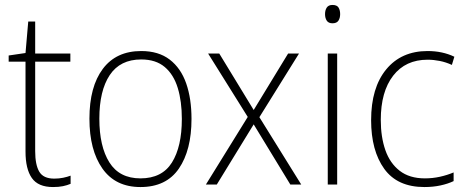

<svg xmlns="http://www.w3.org/2000/svg" viewBox="-20 -745 1881 775"><path d="M199 -24Q218 -24 235 -27.5Q252 -31 265 -36V-3Q251 3 234 6.5Q217 10 194 10Q134 10 108.5 -26.5Q83 -63 83 -133V-496H15V-521L83 -531L94 -658H122V-529H264V-496H122V-135Q122 -80 138.5 -52Q155 -24 199 -24Z M753 -265Q753 -139 702 -64.5Q651 10 547 10Q446 10 393.5 -64.5Q341 -139 341 -266Q341 -395 395 -467Q449 -539 550 -539Q620 -539 665 -504.5Q710 -470 731.5 -408.5Q753 -347 753 -265ZM381 -266Q381 -154 421.5 -89.5Q462 -25 547 -25Q634 -25 674 -89Q714 -153 714 -265Q714 -336 697.5 -390Q681 -444 645 -474.5Q609 -505 550 -505Q465 -505 423 -442Q381 -379 381 -266Z M980 -273 820 -529H865L1004 -301L1143 -529H1187L1027 -272L1196 0H1152L1004 -243L855 0H811Z M1322 -725Q1340 -725 1346.5 -714.5Q1353 -704 1353 -688Q1353 -672 1346 -661.5Q1339 -651 1322 -651Q1306 -651 1299 -661.5Q1292 -672 1292 -688Q1292 -704 1299 -714.5Q1306 -725 1322 -725ZM1341 -529V0H1303V-529Z M1693 10Q1584 10 1531 -63.5Q1478 -137 1478 -260Q1478 -391 1539 -465Q1600 -539 1706 -539Q1766 -539 1814 -516L1804 -483Q1780 -494 1755 -499Q1730 -504 1706 -504Q1617 -504 1567 -439.5Q1517 -375 1517 -261Q1517 -192 1535.5 -139Q1554 -86 1593.5 -55.5Q1633 -25 1695 -25Q1726 -25 1755.5 -31.5Q1785 -38 1811 -49V-14Q1788 -3 1758 3.5Q1728 10 1693 10Z"/></svg>

Font: Noto Sans Tamil SemiCondensed ExtraLight
Style: Regular
Weight: 200
Width: 4
Designer: Jelle Bosma - Monotype Design Team
Foundry: Monotype Imaging Inc.
Version: Version 2.004; ttfautohint (v1.8.4.7-5d5b)